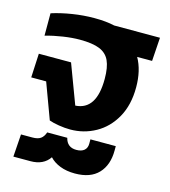

<svg xmlns="http://www.w3.org/2000/svg" viewBox="-113 -640 836 944"><g transform="rotate(15 305.0 -168.5)"><path d="M169 -7 102 -188H26L32 -310H196L271 -110Q377 -116 377 -274Q377 -333 361.5 -366.5Q346 -400 310 -414.5Q274 -429 210 -429Q171 -429 124.5 -422Q78 -415 36 -403V-517Q83 -532 139.5 -541Q196 -550 251 -550Q311 -550 354 -540H587L579 -420H503Q537 -360 537 -274Q537 -184 501 -120Q465 -56 405.5 -23Q346 10 277 10Q249 10 218.5 5Q188 0 169 -7ZM226 165Q195 211 129 211H42L50 96H108Q135 96 149.5 86Q164 76 172 53H274Q285 99 332 99Q358 99 372 87Q386 75 386 53V31H515V53Q515 127 474.5 170Q434 213 355 213Q312 213 279 200Q246 187 226 165Z"/></g></svg>

Font: Kanit SemiBold
Style: Regular
Weight: 600
Designer: Katatrad Team
Foundry: CadsonDemak
Version: Version 1.030